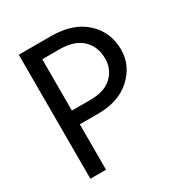

<svg xmlns="http://www.w3.org/2000/svg" viewBox="-168 -829 902 956"><g transform="rotate(-30 283.5 -351.5)"><path d="M273 -335Q354 -335 396.5 -375.5Q439 -416 439 -476Q439 -546 394.5 -588Q350 -630 265 -630H166V-335ZM166 5H76V-708H261Q387 -708 458.5 -642.5Q530 -577 530 -476Q530 -385 460 -320.5Q390 -256 271 -256H166Z"/></g></svg>

Font: LXGW 975 Gothic SC
Style: Regular
Weight: 400
Version: Version 2.01;February 25, 2021